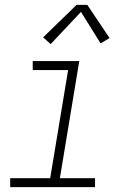

<svg xmlns="http://www.w3.org/2000/svg" viewBox="-20 -772 540 792"><path d="M22 0V-37H187L261 -483H115V-520H307L227 -37H372V0ZM189 -590 158 -618 296 -752H340L432 -615L395 -593L314 -723Z"/></svg>

Font: Iosevka SS04 XLt Obl
Style: Regular
Weight: 200
Italic angle: -9°
Monospace: yes
Designer: Belleve Invis
Foundry: Belleve Invis
Version: Version 19.0.0; ttfautohint (v1.8.4)